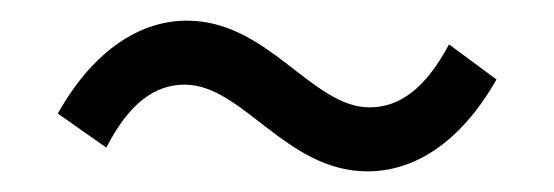

<svg xmlns="http://www.w3.org/2000/svg" viewBox="-20 -423 537 186"><path d="M336 -257C380 -257 425 -283 461 -346L415 -380C392 -337 367 -319 338 -319C282 -319 240 -403 161 -403C118 -403 72 -377 36 -313L83 -280C105 -323 130 -341 159 -341C215 -341 257 -257 336 -257Z"/></svg>

Font: DAIFUKU Sans
Style: Regular
Weight: 400
Designer: Original font ‘Source Han Sans JP’ : Paul D. Hunt
Foundry: Daifuku
Version: Version 1.000